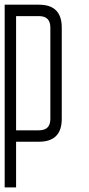

<svg xmlns="http://www.w3.org/2000/svg" viewBox="-20 -606 382 821"><path d="M146.5 -537.1Q195.3 -537.1 195.3 -488.3V-97.2Q195.3 -48.8 146.5 -48.8H48.8V-537.1ZM244.1 -97.7V-488.3Q244.1 -585.9 146.5 -585.9H0V195.3H48.8V0H146.5Q244.1 0 244.1 -97.7Z"/></svg>

Font: Daray
Style: Regular
Weight: 400
Designer: Maxim Raikov
Foundry: Maxim Raikov
Version: Version 1.00 May 24, 2021, initial release